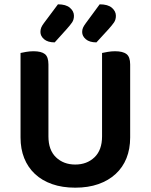

<svg xmlns="http://www.w3.org/2000/svg" viewBox="-20 -852 697 888"><path d="M328 16Q268 16 221 -0.5Q174 -17 141.5 -47.5Q109 -78 92 -120.5Q75 -163 75 -216V-607Q83 -609 100.5 -612Q118 -615 135 -615Q171 -615 187.5 -602Q204 -589 204 -554V-221Q204 -158 239 -124.5Q274 -91 328 -91Q382 -91 417 -124.5Q452 -158 452 -221V-607Q461 -609 478 -612Q495 -615 512 -615Q548 -615 565 -602Q582 -589 582 -554V-216Q582 -163 565 -120.5Q548 -78 515 -47.5Q482 -17 435 -0.5Q388 16 328 16ZM248 -832Q285 -832 303.5 -816Q322 -800 322 -779Q322 -761 313.5 -748.5Q305 -736 288 -717L233 -656Q201 -656 184 -670.5Q167 -685 167 -704Q167 -715 170.5 -724Q174 -733 183 -745ZM441 -832Q479 -832 497.5 -816Q516 -800 516 -779Q516 -761 507.5 -748.5Q499 -736 482 -717L426 -656Q394 -656 377 -670.5Q360 -685 360 -704Q360 -715 364 -724Q368 -733 377 -745Z"/></svg>

Font: Baloo Chettan 2 SemiBold
Style: Regular
Weight: 600
Designer: Maithili Shingre, Unnati Kotecha and Ek Type
Foundry: Ek Type
Version: Version 1.640;hotconv 1.0.111;makeotfexe 2.5.65597; ttfautoh